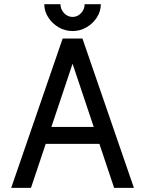

<svg xmlns="http://www.w3.org/2000/svg" viewBox="-20 -909 702 929"><path d="M148.4 -294.9V-212.9H502.9V-294.9ZM331.1 -600.6 532.2 0H627.9L378.9 -722.7H283.2L34.2 0H129.9ZM331.1 -758.8Q367.7 -758.8 398.9 -777.1Q430.2 -795.4 449 -825Q467.8 -854.5 467.8 -888.7H389.6Q389.6 -864.7 372.6 -845.9Q355.5 -827.1 331.1 -827.1Q307.1 -827.1 289.8 -845.9Q272.5 -864.7 272.5 -888.7H194.3Q194.3 -854.5 213.4 -825Q232.4 -795.4 263.4 -777.1Q294.4 -758.8 331.1 -758.8Z"/></svg>

Font: Giphurs SC
Style: Regular
Weight: 400
Version: Version 0.920